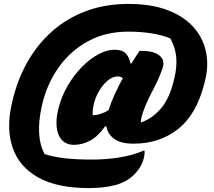

<svg xmlns="http://www.w3.org/2000/svg" viewBox="-20 -769 1090 977"><path d="M357 -32Q318 -32 295.5 -56Q273 -80 268.5 -121Q264 -162 276 -211L278 -219Q294 -281 325.5 -334.5Q357 -388 397.5 -429Q438 -470 481 -493Q524 -516 563 -516Q602 -516 620 -497Q638 -478 644 -446H649Q659 -463 669.5 -479Q680 -495 690 -510H702Q763 -510 792 -486Q821 -462 807 -421Q788 -367 760.5 -315.5Q733 -264 717 -223Q706 -195 702 -180Q698 -165 696 -147H701Q757 -168 799 -217Q841 -266 863 -354L866 -366Q881 -425 877 -475.5Q873 -526 847 -573Q808 -590 753 -599Q698 -608 633 -608Q518 -608 428.5 -559.5Q339 -511 279 -427Q219 -343 194 -235L192 -225Q176 -155 179 -93.5Q182 -32 207 15Q253 30 311.5 36.5Q370 43 446 43Q518 43 586 32.5Q654 22 712 -3H715L716 2Q716 31 703.5 61Q691 91 662 120Q625 157 568 172.5Q511 188 431 188Q271 188 174.5 134Q78 80 44.5 -17Q11 -114 40 -241L43 -254Q68 -362 119 -452.5Q170 -543 245 -609.5Q320 -676 417.5 -712.5Q515 -749 634 -749Q750 -749 832.5 -717.5Q915 -686 964 -631.5Q1013 -577 1028 -506Q1043 -435 1023 -357L1020 -345Q980 -186 885.5 -112Q791 -38 662 -38H658Q594 -38 560.5 -63Q527 -88 521 -126H515Q478 -74 438 -53Q398 -32 357 -32ZM456 -233Q453 -218 452 -206Q451 -194 452 -182Q492 -184 532 -208Q544 -246 563.5 -288.5Q583 -331 605 -371Q594 -380 580 -380Q553 -380 528 -359Q503 -338 484.5 -306.5Q466 -275 458 -242Z"/></svg>

Font: Recursive Sn Csl St Blk
Style: Italic
Weight: 900
Italic angle: -15°
Version: Version 1.079;hotconv 1.0.112;makeotfexe 2.5.65598; ttfautoh